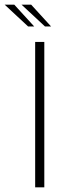

<svg xmlns="http://www.w3.org/2000/svg" viewBox="-87 -799 272 819"><path d="M63 -620H102V0H63ZM33 -686 -67 -779H-26L59 -686ZM105 -686 5 -779H46L131 -686Z"/></svg>

Font: Smooch Sans Light
Style: Regular
Weight: 300
Designer: Robert E. Leuschke
Foundry: Robert E. Leuschke
Version: Version 1.010; ttfautohint (v1.8.3)